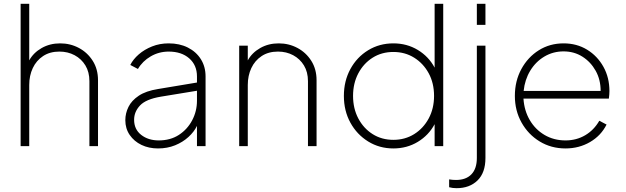

<svg xmlns="http://www.w3.org/2000/svg" viewBox="-20 -765 3276 1005"><path d="M88 0H133V-320Q133 -369 151.5 -408.5Q170 -448 205.5 -471.5Q241 -495 291 -495Q335 -495 370.5 -476Q406 -457 427 -422.5Q448 -388 448 -340V0H493V-345Q493 -403 465.5 -446.5Q438 -490 393 -514Q348 -538 295 -538Q241 -538 198 -513.5Q155 -489 133 -449V-745H88Z M807 12Q856 12 896.5 -4.5Q937 -21 966.5 -48Q996 -75 1011 -106V0H1056V-365Q1056 -416 1031.5 -455Q1007 -494 963.5 -516Q920 -538 863 -538Q816 -538 776 -522Q736 -506 706.5 -480.5Q677 -455 662 -425L702 -404Q726 -445 769 -470Q812 -495 863 -495Q930 -495 970.5 -459.5Q1011 -424 1011 -365V-333L807 -299Q744 -289 706.5 -264Q669 -239 652.5 -205.5Q636 -172 636 -136Q636 -92 659 -58.5Q682 -25 720.5 -6.5Q759 12 807 12ZM682 -138Q682 -180 713 -213Q744 -246 822 -259L1011 -290V-238Q1011 -183 986 -135.5Q961 -88 916.5 -59Q872 -30 811 -30Q756 -30 719 -59Q682 -88 682 -138Z M1232 0H1277V-320Q1277 -369 1295.5 -408.5Q1314 -448 1349.5 -471.5Q1385 -495 1435 -495Q1479 -495 1514.5 -476Q1550 -457 1571 -422.5Q1592 -388 1592 -340V0H1637V-345Q1637 -403 1609.5 -446.5Q1582 -490 1537 -514Q1492 -538 1439 -538Q1385 -538 1342 -513.5Q1299 -489 1277 -449V-526H1232Z M2039 12Q2110 12 2167 -22.5Q2224 -57 2255 -115V0H2300V-745H2255V-411Q2224 -469 2167 -503.5Q2110 -538 2039 -538Q1966 -538 1907 -502Q1848 -466 1814 -403.5Q1780 -341 1780 -263Q1780 -185 1814 -123Q1848 -61 1907 -24.5Q1966 12 2039 12ZM2039 -33Q1978 -33 1930.5 -63Q1883 -93 1855.5 -145Q1828 -197 1828 -263Q1828 -329 1855.5 -381Q1883 -433 1930.5 -463Q1978 -493 2039 -493Q2100 -493 2148 -463Q2196 -433 2224 -381.5Q2252 -330 2252 -263Q2252 -197 2224 -145Q2196 -93 2148 -63Q2100 -33 2039 -33Z M2476 -635H2521V-745H2476ZM2370 220Q2438 220 2479.5 179.5Q2521 139 2521 62V-526H2476V62Q2476 118 2447.5 147.5Q2419 177 2367 177Q2348 177 2331 174V215Q2348 220 2370 220Z M2940 12Q3011 12 3068.5 -21.5Q3126 -55 3155 -113L3117 -133Q3089 -84 3043 -57Q2997 -30 2940 -30Q2879 -30 2830.5 -58.5Q2782 -87 2753 -136.5Q2724 -186 2720 -249H3167Q3170 -272 3170 -288Q3170 -359 3138.5 -415.5Q3107 -472 3053 -505Q2999 -538 2930 -538Q2858 -538 2800.5 -502Q2743 -466 2709 -403.5Q2675 -341 2675 -263Q2675 -186 2710 -123.5Q2745 -61 2805 -24.5Q2865 12 2940 12ZM2930 -496Q2985 -496 3028.5 -468.5Q3072 -441 3098 -394.5Q3124 -348 3124 -289H2721Q2727 -348 2755.5 -395Q2784 -442 2829.5 -469Q2875 -496 2930 -496Z"/></svg>

Font: Plus Jakarta Sans ExtraLight
Style: Regular
Weight: 200
Designer: Gumpita Rahayu
Foundry: Tokotype
Version: Version 2.004; ttfautohint (v1.8.3)